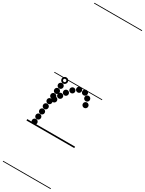

<svg xmlns="http://www.w3.org/2000/svg" viewBox="-444 -1371 1418 1877"><g transform="rotate(30 265.0 -433.0)"><path d="M127.6 -284.5Q115 -284.5 106.2 -293.2Q97.5 -301.9 97.5 -314.4Q97.5 -327 106.2 -335.8Q114.9 -344.5 127.4 -344.5Q140 -344.5 148.8 -335.8Q157.5 -327.1 157.5 -314.6Q157.5 -302 148.8 -293.2Q140.1 -284.5 127.6 -284.5ZM159.6 -344Q147 -344 138.2 -352.7Q129.5 -361.4 129.5 -373.9Q129.5 -386.5 138.2 -395.2Q146.9 -404 159.4 -404Q172 -404 180.8 -395.3Q189.5 -386.6 189.5 -374.1Q189.5 -361.5 180.8 -352.8Q172.1 -344 159.6 -344ZM193.6 -398Q181 -398 172.2 -406.7Q163.5 -415.4 163.5 -427.9Q163.5 -440.5 172.2 -449.2Q180.9 -458 193.4 -458Q206 -458 214.8 -449.3Q223.5 -440.6 223.5 -428.1Q223.5 -415.5 214.8 -406.8Q206.1 -398 193.6 -398ZM236.6 -449.5Q224 -449.5 215.2 -458.2Q206.5 -466.9 206.5 -479.4Q206.5 -492 215.2 -500.8Q223.9 -509.5 236.4 -509.5Q249 -509.5 257.8 -500.8Q266.5 -492.1 266.5 -479.6Q266.5 -467 257.8 -458.2Q249.1 -449.5 236.6 -449.5ZM290.6 -487.5Q278 -487.5 269.2 -496.2Q260.5 -504.9 260.5 -517.4Q260.5 -530 269.2 -538.8Q277.9 -547.5 290.4 -547.5Q303 -547.5 311.8 -538.8Q320.5 -530.1 320.5 -517.6Q320.5 -505 311.8 -496.2Q303.1 -487.5 290.6 -487.5ZM354.6 -492Q342 -492 333.2 -500.7Q324.5 -509.4 324.5 -521.9Q324.5 -534.5 333.2 -543.2Q341.9 -552 354.4 -552Q367 -552 375.8 -543.3Q384.5 -534.6 384.5 -522.1Q384.5 -509.5 375.8 -500.8Q367.1 -492 354.6 -492ZM402.1 -453Q389.5 -453 380.8 -461.7Q372 -470.4 372 -482.9Q372 -495.5 380.7 -504.2Q389.4 -513 401.9 -513Q414.5 -513 423.2 -504.3Q432 -495.6 432 -483.1Q432 -470.5 423.3 -461.8Q414.6 -453 402.1 -453ZM420.1 -388.5Q407.5 -388.5 398.8 -397.2Q390 -405.9 390 -418.4Q390 -431 398.7 -439.8Q407.4 -448.5 419.9 -448.5Q432.5 -448.5 441.2 -439.8Q450 -431.1 450 -418.6Q450 -406 441.3 -397.2Q432.6 -388.5 420.1 -388.5ZM115.1 -431Q102.5 -431 93.8 -439.7Q85 -448.4 85 -460.9Q85 -473.5 93.7 -482.2Q102.4 -491 114.9 -491Q127.5 -491 136.2 -482.3Q145 -473.6 145 -461.1Q145 -448.5 136.3 -439.8Q127.6 -431 115.1 -431ZM108.6 -369.5Q96 -369.5 87.2 -378.2Q78.5 -386.9 78.5 -399.4Q78.5 -412 87.2 -420.8Q95.9 -429.5 108.4 -429.5Q121 -429.5 129.8 -420.8Q138.5 -412.1 138.5 -399.6Q138.5 -387 129.8 -378.2Q121.1 -369.5 108.6 -369.5ZM102.1 -308Q89.5 -308 80.8 -316.7Q72 -325.4 72 -337.9Q72 -350.5 80.7 -359.2Q89.4 -368 101.9 -368Q114.5 -368 123.2 -359.3Q132 -350.6 132 -338.1Q132 -325.5 123.3 -316.8Q114.6 -308 102.1 -308ZM95.6 -246.5Q83 -246.5 74.2 -255.2Q65.5 -263.9 65.5 -276.4Q65.5 -289 74.2 -297.8Q82.9 -306.5 95.4 -306.5Q108 -306.5 116.8 -297.8Q125.5 -289.1 125.5 -276.6Q125.5 -264 116.8 -255.2Q108.1 -246.5 95.6 -246.5ZM89.1 -184.5Q76.5 -184.5 67.8 -193.2Q59 -201.9 59 -214.4Q59 -227 67.7 -235.8Q76.4 -244.5 88.9 -244.5Q101.5 -244.5 110.2 -235.8Q119 -227.1 119 -214.6Q119 -202 110.3 -193.2Q101.6 -184.5 89.1 -184.5ZM82.6 -123Q70 -123 61.2 -131.7Q52.5 -140.4 52.5 -152.9Q52.5 -165.5 61.2 -174.2Q69.9 -183 82.4 -183Q95 -183 103.8 -174.3Q112.5 -165.6 112.5 -153.1Q112.5 -140.5 103.8 -131.8Q95.1 -123 82.6 -123ZM76.1 -61.5Q63.5 -61.5 54.8 -70.2Q46 -78.9 46 -91.4Q46 -104 54.7 -112.8Q63.4 -121.5 75.9 -121.5Q88.5 -121.5 97.2 -112.8Q106 -104.1 106 -91.6Q106 -79 97.3 -70.2Q88.6 -61.5 76.1 -61.5ZM69.6 0Q57 0 48.2 -8.7Q39.5 -17.4 39.5 -29.9Q39.5 -42.5 48.2 -51.2Q56.9 -60 69.4 -60Q82 -60 90.8 -51.3Q99.5 -42.6 99.5 -30.1Q99.5 -17.5 90.8 -8.8Q82.1 0 69.6 0ZM123.2 -491.5Q109 -491.5 98.8 -501.7Q88.5 -511.8 88.5 -526.2Q88.5 -540.5 98.7 -550.5Q108.8 -560.5 123.2 -560.5Q137.5 -560.5 147.5 -550.4Q157.5 -540.4 157.5 -526.2Q157.5 -512 147.4 -501.8Q137.4 -491.5 123.2 -491.5ZM123.2 -509.5Q130 -509.5 134.8 -514.4Q139.5 -519.3 139.5 -526Q139.5 -533 134.7 -537.8Q129.9 -542.5 123 -542.5Q116.5 -542.5 111.5 -537.8Q106.5 -533 106.5 -526Q106.5 -519.3 111.5 -514.4Q116.5 -509.5 123.2 -509.5ZM-5 455H534.5V463H-5ZM-5 -16H534.5V0H-5ZM-5 -549H534.5V-541H-5ZM-5 -1329H534.5V-1321H-5Z"/></g></svg>

Font: Edu SA Dotted Guide
Style: Regular
Weight: 400
Designer: Tina and Corey Anderson, Eben Sorkin, Mirko Velimirovic
Foundry: Google for Education
Version: Version 2.000